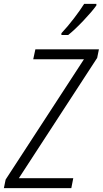

<svg xmlns="http://www.w3.org/2000/svg" viewBox="-45 -968 529 988"><path d="M-25 0 -16 -44 387 -663H126L137 -714H464L455 -670L52 -51H332L322 0ZM271 -788H306Q340 -815 384.5 -862Q429 -909 451 -940V-948H388Q368 -916 335.5 -873.5Q303 -831 271 -797Z"/></svg>

Font: Noto Sans Display SemiCondensed Light
Style: Italic
Weight: 300
Width: 4
Italic angle: -12°
Designer: Monotype Design Team
Foundry: Monotype Imaging Inc.
Version: Version 1.900